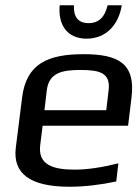

<svg xmlns="http://www.w3.org/2000/svg" viewBox="-20 -700 522 730"><path d="M298 -494C162 -494 80 -458 64 -329L40 -138C28 -39 96 10 244 10C301 10 360 3 422 -10L430 -79C366 -63 310 -55 264 -55C182 -55 123 -73 133 -149L142 -222H467L480 -329C496 -458 431 -494 298 -494ZM286 -434C359 -434 401 -423 393 -357L384 -281H149L158 -357C166 -423 215 -434 286 -434ZM443 -680H389C379 -635 355 -612 317 -612C278 -612 259 -635 261 -680H207C200 -606 235 -553 309 -553C384 -553 431 -606 443 -680Z"/></svg>

Font: Gamestation Display
Style: Italic
Weight: 400
Designer: Jonas Hecksher
Foundry: Jonas Hecksher, Playtypeª, e-types AS
Version: Version 1.003